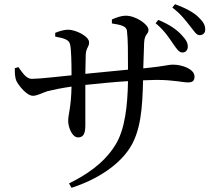

<svg xmlns="http://www.w3.org/2000/svg" viewBox="-20 -843 1040 918"><path d="M806 -636C824 -611 834 -593 851 -592C866 -591 877 -602 878 -618C878 -638 871 -652 848 -676C824 -703 787 -727 737 -748L724 -732C765 -698 788 -663 806 -636ZM888 -719C908 -695 918 -675 934 -675C951 -675 961 -685 961 -701C962 -722 952 -739 929 -761C904 -785 868 -804 817 -823L804 -807C848 -773 868 -744 888 -719ZM51 -517C50 -497 52 -470 58 -457C68 -435 108 -385 137 -385C159 -385 181 -399 207 -407C235 -414 274 -422 322 -429C320 -327 306 -297 306 -265C306 -234 325 -186 353 -186C378 -186 388 -203 388 -243V-437C447 -443 522 -451 592 -455C590 -339 578 -223 531 -149C476 -60 389 -5 310 34L322 55C448 14 542 -52 593 -124C655 -210 661 -332 664 -459L727 -461C810 -461 852 -449 879 -449C900 -449 910 -456 910 -477C910 -513 851 -534 806 -534C784 -534 774 -527 665 -516L669 -637C671 -683 690 -678 690 -700C690 -726 630 -768 581 -768C561 -768 538 -760 515 -750V-731C559 -724 584 -718 587 -696C592 -655 592 -596 592 -510L388 -490L390 -584C393 -617 406 -618 406 -640C406 -671 340 -701 306 -701C287 -701 263 -694 244 -686V-668C288 -660 310 -653 315 -631C321 -607 322 -538 322 -483C262 -477 169 -466 132 -466C106 -466 89 -493 68 -522Z"/></svg>

Font: Noto Serif JP Medium
Style: Regular
Weight: 500
Designer: Ryoko NISHIZUKA 西塚涼子 (kana & ideographs); Frank Grießhammer (Latin, Greek & Cyrillic); Wenlong ZHANG 张文龙 (bopomofo); San
Foundry: Adobe
Version: Version 2.001;hotconv 1.1.0;makeotfexe 2.6.0